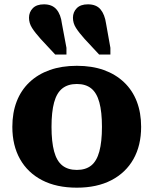

<svg xmlns="http://www.w3.org/2000/svg" viewBox="-20 -855 709 887"><path d="M470 -746 490 -634V-603H438L371 -675Q345 -704 331 -726Q317 -748 317 -773Q317 -799 334.5 -817Q352 -835 386 -835Q425 -835 444.5 -811.5Q464 -788 470 -746ZM266 -746 287 -634V-603H235L168 -675Q142 -704 128 -726Q114 -748 114 -773Q114 -799 131.5 -817Q149 -835 183 -835Q221 -835 241 -811.5Q261 -788 266 -746ZM632 -269Q632 -183 596.5 -120Q561 -57 494.5 -22.5Q428 12 335 12Q241 12 174.5 -22.5Q108 -57 72.5 -120Q37 -183 37 -269Q37 -334 57 -386Q77 -438 116 -475Q155 -512 210 -531.5Q265 -551 335 -551Q405 -551 459.5 -531.5Q514 -512 553 -475Q592 -438 612 -386Q632 -334 632 -269ZM218 -269Q218 -200 230 -155.5Q242 -111 268 -90.5Q294 -70 335 -70Q376 -70 401.5 -90.5Q427 -111 439 -155.5Q451 -200 451 -269Q451 -338 439 -382Q427 -426 401.5 -446.5Q376 -467 335 -467Q294 -467 268 -446.5Q242 -426 230 -382Q218 -338 218 -269Z"/></svg>

Font: Roboto Serif 20pt
Style: Bold
Weight: 700
Version: Version 1.008